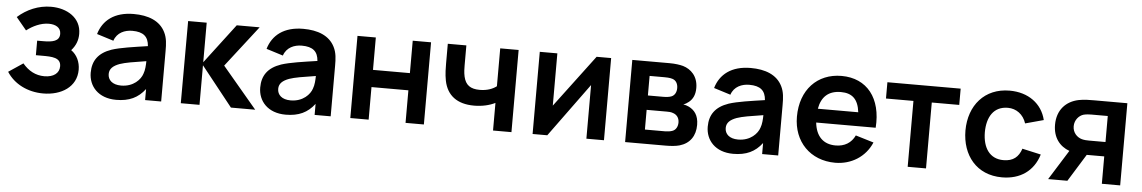

<svg xmlns="http://www.w3.org/2000/svg" viewBox="-32 -898 7474 1257"><g transform="rotate(5 3704.5 -270.0)"><path d="M420.5 -283.5C450.5 -317 463.5 -353 463.5 -394C463.5 -500 369.5 -555 265.5 -555C182 -555 106 -521.5 46.5 -468.5L114.5 -386.5C154.5 -417.5 207.5 -443 259.5 -443C302.5 -443 339.5 -426 339.5 -383C339.5 -334.5 293.5 -326 232.5 -326H193V-230.5H233C298 -230.5 357.5 -230 357.5 -171.5C357.5 -126.5 320.5 -98 260 -98C202 -98 155 -124 116.5 -170L21.5 -106.5C70 -30.5 159 15 262 15C380.5 15 480.5 -46.5 480.5 -159.5C480.5 -211 459 -256.5 420.5 -283.5Z M1016 -454.5C980.5 -526 904 -555 808 -555C681 -555 606.5 -494.5 580 -403.5L690 -369C708 -424 759.5 -444.5 808 -444.5C881.5 -444.5 914 -415.5 918.5 -353.5C824 -339.5 740.5 -328 683.5 -309.5C598 -280 560.5 -226.5 560.5 -148C560.5 -59 624 15 741.5 15C827.5 15 885 -12.5 931 -72.5V0H1036.5V-331.5C1036.5 -378 1035 -416.5 1016 -454.5ZM905 -170.5C893 -133 847.5 -81 765.5 -81C708.5 -81 678.5 -110 678.5 -149.5C678.5 -184.5 702.5 -205 744 -220.5C782 -233.5 831 -241 917 -254.5C916.5 -229.5 915 -195 905 -170.5Z M1288.5 0V-260L1495 0H1654.5L1427 -270L1636.5 -540H1486L1288.5 -280V-540H1166.5L1165.5 0Z M2130 -454.5C2094.5 -526 2018 -555 1922 -555C1795 -555 1720.5 -494.5 1694 -403.5L1804 -369C1822 -424 1873.5 -444.5 1922 -444.5C1995.5 -444.5 2028 -415.5 2032.5 -353.5C1938 -339.5 1854.5 -328 1797.5 -309.5C1712 -280 1674.5 -226.5 1674.5 -148C1674.5 -59 1738 15 1855.5 15C1941.5 15 1999 -12.5 2045 -72.5V0H2150.5V-331.5C2150.5 -378 2149 -416.5 2130 -454.5ZM2019 -170.5C2007 -133 1961.5 -81 1879.5 -81C1822.5 -81 1792.5 -110 1792.5 -149.5C1792.5 -184.5 1816.5 -205 1858 -220.5C1896 -233.5 1945 -241 2031 -254.5C2030.5 -229.5 2029 -195 2019 -170.5Z M2400 0V-214H2642.5V0H2763V-540H2642.5V-327H2400V-540H2279.5V0Z M3338.5 0V-540H3217.5V-291C3192 -271.5 3155.5 -257.5 3107.5 -257.5C3045.5 -257.5 3014 -281 3001.5 -334.5C2995 -362 2995 -393.5 2995 -409V-540H2873V-409C2873 -390 2873 -339 2881.5 -298C2900.5 -203 2967.5 -151.5 3079 -151.5C3131 -151.5 3180 -162.5 3217.5 -181.5V0Z M3851 -540 3593 -196.5V-540H3477.5V0H3574L3831 -352.5V0H3946.5V-540Z M4351 0C4384 0 4418 -2.5 4442.5 -9.5C4510 -29 4545.5 -80.5 4545.5 -153C4545.5 -217 4517 -249.5 4480.5 -267.5C4469.5 -273 4456 -277 4443.5 -279C4455.5 -282.5 4467.5 -289.5 4479 -299C4503 -318.5 4519 -347 4519 -393C4519 -471 4472 -514 4420 -529.5C4398 -535.5 4366.5 -540 4331 -540H4085.5V0ZM4207.5 -445.5H4305C4311.5 -445.5 4341 -445.5 4358 -439.5C4383.5 -431.5 4394.5 -408 4394.5 -381.5C4394.5 -356 4384 -334 4362.5 -325C4348.5 -319 4327.5 -317 4307.5 -317H4207.5ZM4207.5 -222.5H4340C4350 -222.5 4367.5 -222.5 4381 -217C4403.5 -210 4422.5 -191 4422.5 -158C4422.5 -134 4412 -109 4388 -100.5C4374.5 -95.5 4356.5 -93 4342.5 -93H4207.5Z M5071 -454.5C5035.5 -526 4959 -555 4863 -555C4736 -555 4661.5 -494.5 4635 -403.5L4745 -369C4763 -424 4814.5 -444.5 4863 -444.5C4936.5 -444.5 4969 -415.5 4973.5 -353.5C4879 -339.5 4795.5 -328 4738.5 -309.5C4653 -280 4615.5 -226.5 4615.5 -148C4615.5 -59 4679 15 4796.5 15C4882.5 15 4940 -12.5 4986 -72.5V0H5091.5V-331.5C5091.5 -378 5090 -416.5 5071 -454.5ZM4960 -170.5C4948 -133 4902.5 -81 4820.5 -81C4763.5 -81 4733.5 -110 4733.5 -149.5C4733.5 -184.5 4757.5 -205 4799 -220.5C4837 -233.5 4886 -241 4972 -254.5C4971.5 -229.5 4970 -195 4960 -170.5Z M5711.5 -236.5C5725.5 -431 5627.5 -555 5460 -555C5301 -555 5191.5 -441 5191.5 -264C5191.5 -100 5303 15 5467 15C5571 15 5664 -41 5705.5 -139L5586.5 -175C5563 -125 5519 -98 5460 -98C5378 -98 5330 -147.5 5320.5 -236.5ZM5465 -449.5C5539.5 -449.5 5579 -412 5589 -327.5H5323.5C5337.5 -407.5 5384 -449.5 5465 -449.5Z M6063 0V-433H6243.5V-540H5762V-433H5942.5V0Z M6563 15C6683.5 15 6770 -46 6803.5 -156L6680.5 -183.5C6662 -128 6627 -98 6563 -98C6472.5 -98 6426.5 -167 6426 -270C6426.5 -369 6468.5 -442 6563 -442C6618 -442 6665 -408 6683.5 -350L6803.5 -382.5C6778 -489 6687 -555 6564.5 -555C6400.5 -555 6299 -435.5 6298.5 -270C6299 -107 6396 15 6563 15Z M7120 -540C7095.5 -540 7055 -540 7020 -533C6936.5 -516 6879.5 -455.5 6879.5 -358.5C6879.5 -274 6923.5 -219.5 6988 -196L6865.5 0H6992L7103.5 -180H7122H7218.5V0H7339V-540ZM7109.5 -274.5C7097 -274.5 7079.5 -275 7063 -279.5C7030.5 -288.5 7002 -317.5 7002 -359.5C7002 -401 7030.5 -431.5 7059.5 -440C7077 -444.5 7096.5 -445.5 7109.5 -445.5H7218.5V-274.5Z"/></g></svg>

Font: Hauora
Style: Bold
Weight: 700
Designer: Wayne Shih
Foundry: WCYS
Version: Version 1.001;hotconv 1.0.109;makeotfexe 2.5.65596